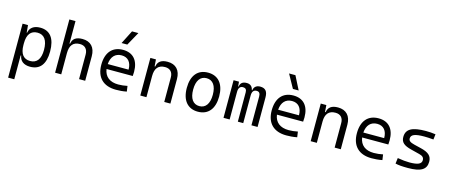

<svg xmlns="http://www.w3.org/2000/svg" viewBox="-57 -1560 5972 2551"><g transform="rotate(15 2929.5 -285.0)"><path d="M85.9 224.6H170.4V-103H178.2C188 -32.7 240.7 9.8 328.6 9.8C464.4 9.8 535.2 -80.6 535.2 -253.9C535.2 -433.6 463.9 -527.3 327.6 -527.3C241.2 -527.3 186 -487.3 174.8 -416.5H169.4L160.6 -517.6H85.9ZM170.4 -246.1V-271.5C170.4 -391.1 218.3 -453.6 310.5 -453.6C402.8 -453.6 451.2 -385.3 451.2 -253.9C451.2 -128.9 402.8 -64 310.1 -64C218.3 -64 170.4 -126.5 170.4 -246.1Z M1001.5 0H1085.9V-336.9C1085.9 -458 1021.5 -527.3 908.2 -527.3C821.3 -527.3 774.4 -493.2 764.2 -423.8H756.3V-732.4H671.9V0H756.3V-291.5C756.3 -400.4 802.2 -453.6 893.6 -453.6C961.9 -453.6 1001.5 -411.6 1001.5 -337.4Z M1509.8 9.8C1552.7 9.8 1604 6.8 1657.2 -3.9L1646.5 -79.6C1605 -70.8 1562.5 -65.9 1521.5 -65.9C1405.3 -65.9 1334 -121.6 1319.3 -224.6H1679.7C1681.6 -241.7 1682.6 -261.2 1682.6 -283.2C1682.6 -440.4 1604 -527.3 1466.8 -527.3C1320.8 -527.3 1237.3 -429.7 1237.3 -261.7C1237.3 -87.4 1335.9 9.8 1509.8 9.8ZM1317.9 -292C1325.7 -394 1379.9 -451.7 1467.8 -451.7C1553.7 -451.7 1604.5 -394 1604.5 -292ZM1422.9 -609.4H1502L1604.5 -794.9H1517.1Z M2173.3 0H2257.8V-336.9C2257.8 -458 2193.4 -527.3 2080.1 -527.3C1993.2 -527.3 1946.3 -493.2 1936 -423.8H1927.2L1920.4 -517.6H1843.8V0H1928.2V-291.5C1928.2 -397.9 1974.1 -450.7 2065.4 -450.7C2133.8 -450.7 2173.3 -409.7 2173.3 -337.4Z M2636.7 9.8C2777.8 9.8 2859.4 -87.9 2859.4 -258.8C2859.4 -429.7 2777.8 -527.3 2636.7 -527.3C2495.6 -527.3 2414.1 -429.7 2414.1 -258.8C2414.1 -87.9 2495.6 9.8 2636.7 9.8ZM2636.7 -66.9C2550.3 -66.9 2501.5 -136.2 2501.5 -258.8C2501.5 -381.3 2550.3 -450.7 2636.7 -450.7C2723.1 -450.7 2772 -381.3 2772 -258.8C2772 -136.2 2723.1 -66.9 2636.7 -66.9Z M3372.6 0H3457V-405.3C3457 -489.7 3424.3 -527.3 3353.5 -527.3C3298.3 -527.3 3268.1 -496.6 3262.7 -453.1H3256.3C3246.6 -502.9 3215.8 -527.3 3168.5 -527.3C3111.3 -527.3 3081.1 -502.9 3074.7 -453.1H3068.4L3062.5 -517.6H2988.3V0H3072.8V-378.9C3072.8 -433.1 3093.3 -460.4 3134.3 -460.4C3168.5 -460.4 3185.5 -441.9 3185.5 -405.3V0H3259.8V-378.9C3259.8 -433.1 3280.3 -460.4 3322.3 -460.4C3356.9 -460.4 3372.6 -439 3372.6 -395.5Z M3853.5 9.8C3896.5 9.8 3947.8 6.8 4001 -3.9L3990.2 -79.6C3948.7 -70.8 3906.2 -65.9 3865.2 -65.9C3749 -65.9 3677.7 -121.6 3663.1 -224.6H4023.4C4025.4 -241.7 4026.4 -261.2 4026.4 -283.2C4026.4 -440.4 3947.8 -527.3 3810.5 -527.3C3664.6 -527.3 3581.1 -429.7 3581.1 -261.7C3581.1 -87.4 3679.7 9.8 3853.5 9.8ZM3661.6 -292C3669.4 -394 3723.6 -451.7 3811.5 -451.7C3897.5 -451.7 3948.2 -394 3948.2 -292ZM3779.8 -609.4H3858.9L3764.6 -794.9H3677.2Z M4517.1 0H4601.6V-336.9C4601.6 -458 4537.1 -527.3 4423.8 -527.3C4336.9 -527.3 4290 -493.2 4279.8 -423.8H4271L4264.2 -517.6H4187.5V0H4272V-291.5C4272 -397.9 4317.9 -450.7 4409.2 -450.7C4477.5 -450.7 4517.1 -409.7 4517.1 -337.4Z M5025.4 9.8C5068.4 9.8 5119.6 6.8 5172.9 -3.9L5162.1 -79.6C5120.6 -70.8 5078.1 -65.9 5037.1 -65.9C4920.9 -65.9 4849.6 -121.6 4835 -224.6H5195.3C5197.3 -241.7 5198.2 -261.2 5198.2 -283.2C5198.2 -440.4 5119.6 -527.3 4982.4 -527.3C4836.4 -527.3 4752.9 -429.7 4752.9 -261.7C4752.9 -87.4 4851.6 9.8 5025.4 9.8ZM4833.5 -292C4841.3 -394 4895.5 -451.7 4983.4 -451.7C5069.3 -451.7 5120.1 -394 5120.1 -292Z M5526.4 9.8C5703.6 9.8 5779.3 -35.6 5779.3 -143.1C5779.3 -222.7 5732.4 -263.2 5625 -289.1L5530.8 -312C5473.6 -326.2 5448.7 -342.8 5448.7 -376C5448.7 -428.7 5502.4 -450.7 5629.9 -450.7C5666 -450.7 5703.6 -448.7 5756.8 -443.8L5765.6 -517.6C5718.8 -524.4 5680.2 -527.3 5632.8 -527.3C5441.9 -527.3 5361.3 -481.4 5361.3 -373C5361.3 -299.3 5405.8 -263.7 5507.3 -238.3L5625 -208.5C5670.9 -196.8 5691.9 -177.7 5691.9 -141.6C5691.9 -89.4 5642.1 -66.9 5526.4 -66.9C5480 -66.9 5431.2 -71.8 5363.3 -83L5353.5 -4.9C5397.9 5.9 5449.2 9.8 5526.4 9.8Z"/></g></svg>

Font: Cascadia Mono PL SemiLight
Style: Regular
Weight: 350
Monospace: yes
Designer: Aaron Bell
Foundry: Saja Typeworks
Version: Version 2404.023